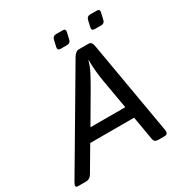

<svg xmlns="http://www.w3.org/2000/svg" viewBox="-229 -992 1085 1138"><g transform="rotate(-30 313.5 -423.0)"><path d="M-22.9 0Q-47.9 0 -28.8 -32.2L347.2 -670.4Q364.7 -700.2 386.2 -700.2H454.6Q474.6 -700.2 480 -670.4L590.3 -32.2Q595.7 0 569.8 0H525.4Q499.5 0 495.6 -23.9L467.8 -185.5H167.5L72.3 -23.9Q58.1 0 31.7 0ZM215.3 -265.6H453.6L419.4 -460.9Q413.1 -496.1 409.2 -537.8Q405.3 -579.6 405.3 -615.7H403.3Q394.5 -581.1 376 -544.9Q357.4 -508.8 329.6 -460.9ZM294.4 -756.8Q272.5 -756.8 277.3 -778.8L287.6 -823.7Q293 -845.7 314.9 -845.7H359.9Q381.8 -845.7 376.5 -823.7L366.2 -778.8Q361.3 -756.8 339.4 -756.8ZM527.8 -756.8Q505.9 -756.8 510.7 -778.8L521 -823.7Q526.4 -845.7 548.3 -845.7H593.3Q615.2 -845.7 609.9 -823.7L599.6 -778.8Q594.7 -756.8 572.8 -756.8Z"/></g></svg>

Font: Istok Web
Style: Italic
Weight: 400
Italic angle: -13°
Designer: Andrey V. Panov
Foundry: Andrey V. Panov
Version: Version 1.0.2g